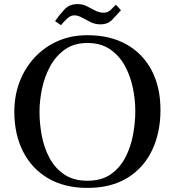

<svg xmlns="http://www.w3.org/2000/svg" viewBox="-20 -914 860 938"><path d="M641 -372Q641 -427 629 -485Q617 -543 590 -592.5Q563 -642 518 -673Q473 -704 407 -704Q342 -704 297 -672Q252 -640 224.5 -589Q197 -538 185 -479.5Q173 -421 173 -367Q173 -311 184 -252Q195 -193 221.5 -143Q248 -93 293.5 -62Q339 -31 407 -31Q476 -31 521 -62.5Q566 -94 592.5 -145Q619 -196 630 -256Q641 -316 641 -372ZM764 -377Q764 -266 723 -180Q682 -94 602.5 -45Q523 4 407 4Q295 4 215 -43Q135 -90 92.5 -174Q50 -258 50 -368Q50 -446 75.5 -513.5Q101 -581 148.5 -632.5Q196 -684 261.5 -713Q327 -742 407 -742Q519 -742 599 -696.5Q679 -651 721.5 -569Q764 -487 764 -377ZM571 -864Q549 -840 528 -817.5Q507 -795 470 -795Q445 -795 422.5 -806Q400 -817 380.5 -828Q361 -839 343 -839Q324 -839 306.5 -822Q289 -805 278 -791L249 -811Q270 -841 294.5 -867.5Q319 -894 360 -894Q384 -894 404.5 -883.5Q425 -873 445 -862.5Q465 -852 487 -852Q506 -852 520 -865Q534 -878 546 -891Z"/></svg>

Font: Kaisei HarunoUmi Medium
Style: Regular
Weight: 500
Designer: Font-Kai, 金井和夫
Foundry: KAZUO KANAI
Version: Version 5.003